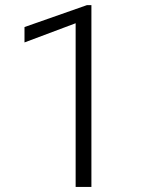

<svg xmlns="http://www.w3.org/2000/svg" viewBox="-20 -741 604 761"><path d="M279.8 0H342.3V-720.7H324.7L77.1 -633.8V-572.8L279.8 -648.9Z"/></svg>

Font: Roboto Flex
Style: wght 200 wdth 100 opsz 14.0 GRAD 0.00 slnt 0.00 XTRA 468 XOPQ 96 YOPQ 79 YTLC 514 YTUC 712 YTAS 750 YTDE -203.00 YTFI 738
Weight: 200
Designer: Berlow after Robertson
Foundry: Google
Version: Version 3.100